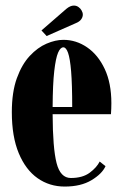

<svg xmlns="http://www.w3.org/2000/svg" viewBox="-20 -676 452 706"><path d="M218 10Q162 10 118.2 -20.8Q74.5 -51.5 49 -112.5Q23.5 -173.5 23.5 -263.5Q23.5 -337.5 42 -388.5Q60.5 -439.5 89.5 -470.5Q118.5 -501.5 151.2 -515.5Q184 -529.5 213 -529.5Q260 -529.5 300.2 -502Q340.5 -474.5 365 -422.5Q389.5 -370.5 389.5 -296.5Q389.5 -277 388 -256H173.5Q174 -131.5 188 -76.5Q202 -21.5 240.5 -21.5Q284 -21.5 310 -41Q336 -60.5 346.5 -82L368 -65Q355.5 -37 316.5 -13.5Q277.5 10 218 10ZM213 -502Q202 -502 193.5 -482.2Q185 -462.5 179.5 -414.8Q174 -367 173.5 -282.5H245.5Q245.5 -366 241.5 -413.8Q237.5 -461.5 230.2 -481.8Q223 -502 213 -502ZM151.5 -543.5 132.5 -564 224 -643.5Q238.5 -655.5 251.5 -655.5Q261 -655.5 268.5 -650.2Q276 -645 280 -637.5Q284.5 -630 284.5 -622Q284.5 -613 278.2 -604.5Q272 -596 258 -590.5Z"/></svg>

Font: Imbue 50pt Black
Style: Regular
Weight: 900
Designer: Tyler Finck
Foundry: Etcetera Type Company
Version: Version 1.102; ttfautohint (v1.8.3)